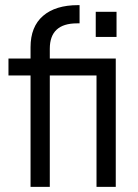

<svg xmlns="http://www.w3.org/2000/svg" viewBox="-20 -728 536 748"><path d="M356 0V-434H174V0H99V-434H13V-500H99V-544Q99 -624 147.5 -666Q196 -708 284 -708H290V-637H280Q174 -637 174 -538V-500H431V0ZM353 -682H434V-584H353Z"/></svg>

Font: Questrial
Style: Regular
Weight: 400
Designer: Joe Prince
Foundry: Joe Prince
Version: Version 1.002